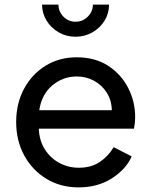

<svg xmlns="http://www.w3.org/2000/svg" viewBox="-20 -799 654 831"><path d="M320 12Q403 12 464 -27Q525 -66 550 -122L472 -162Q449 -123 412 -98Q375 -73 321 -73Q276 -73 237.5 -93.5Q199 -114 174.5 -152Q150 -190 148 -242H560Q565 -269 565 -292Q565 -359 535 -418Q505 -477 448.5 -514Q392 -551 312 -551Q237 -551 178 -515Q119 -479 84.5 -415.5Q50 -352 50 -271Q50 -190 85 -126Q120 -62 181 -25Q242 12 320 12ZM312 -468Q353 -468 387 -449.5Q421 -431 442 -398Q463 -365 464 -322H150Q160 -390 206 -429Q252 -468 312 -468ZM307 -640Q347 -640 380 -659Q413 -678 432.5 -709.5Q452 -741 452 -779H382Q382 -749 360 -727Q338 -705 307 -705Q276 -705 254.5 -727Q233 -749 233 -779H162Q162 -742 181.5 -710Q201 -678 234 -659Q267 -640 307 -640Z"/></svg>

Font: Plus Jakarta Sans Medium
Style: Regular
Weight: 500
Designer: Gumpita Rahayu
Foundry: Tokotype
Version: Version 2.004; ttfautohint (v1.8.3)